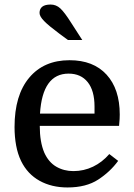

<svg xmlns="http://www.w3.org/2000/svg" viewBox="-20 -815 588 845"><path d="M504 -261H155Q155 -190 175 -143Q194 -101 227.5 -81.5Q261 -62 303 -62Q349 -62 389.5 -81.5Q430 -101 461 -137L500 -107Q465 -59 412 -24.5Q359 10 277 10Q207 10 154 -19.5Q101 -49 73 -106Q58 -137 51 -175Q44 -213 44 -256Q44 -396 108.5 -473Q173 -550 286 -550Q391 -550 449 -486.5Q507 -423 507 -311Q507 -301 506.5 -291.5Q506 -282 504 -261ZM282 -491Q167 -491 156 -315H396V-346Q396 -416 366 -453.5Q336 -491 282 -491ZM293 -715 342 -639H279L241 -667Q194 -702 174 -722.5Q154 -743 154 -758Q154 -776 166 -785.5Q178 -795 203 -795Q227 -795 245.5 -778Q264 -761 293 -715Z"/></svg>

Font: Domine Medium
Style: Regular
Weight: 500
Designer: Pablo Impallari, Rodrigo Fuenzalida, Brenda Gallo
Foundry: Pablo Impallari, Rodrigo Fuenzalida, Brenda Gallo
Version: Version 2.000